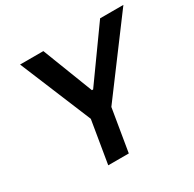

<svg xmlns="http://www.w3.org/2000/svg" viewBox="-158 -895 1075 1063"><g transform="rotate(-30 379.0 -363.5)"><path d="M97.3 -727.3H246.1L370.7 -405.5H378.6L609 -727.3H757.8L417.6 -271.3L372.5 0H241.1L286.2 -271.3Z"/></g></svg>

Font: Inter UI Semi Bold
Style: Italic
Weight: 600
Italic angle: -9.39999°
Designer: Rasmus Andersson
Foundry: rsms
Version: 3.2;8d6f07862